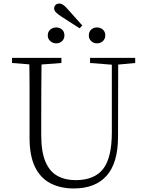

<svg xmlns="http://www.w3.org/2000/svg" viewBox="-20 -1050 828 1085"><path d="M329 -955Q306 -970 296 -980.5Q286 -991 286 -1002Q286 -1015 294.5 -1022.5Q303 -1030 315 -1030Q326 -1030 336.5 -1023Q347 -1016 362 -999L445 -906L430 -890ZM297 -805Q279 -805 264.5 -817.5Q250 -830 250 -850Q250 -871 264.5 -883Q279 -895 297 -895Q317 -895 330.5 -883Q344 -871 344 -850Q344 -830 330.5 -817.5Q317 -805 297 -805ZM528 -805Q509 -805 495.5 -817.5Q482 -830 482 -850Q482 -871 495.5 -883Q509 -895 528 -895Q547 -895 561 -883Q575 -871 575 -850Q575 -830 561 -817.5Q547 -805 528 -805ZM397 15Q322 15 265.5 -14Q209 -43 178 -106Q147 -169 147 -271V-387Q147 -472 147 -556Q147 -640 145 -723H215Q214 -641 213.5 -557Q213 -473 213 -387V-286Q213 -193 236.5 -137Q260 -81 304 -56.5Q348 -32 407 -32Q513 -32 562.5 -95Q612 -158 612 -303V-723H648L647 -278Q647 -130 583 -57.5Q519 15 397 15ZM48 -694V-723H327V-694L194 -684H175ZM489 -694V-723H744V-694L636 -684H618Z"/></svg>

Font: Noto Serif HK ExtraLight
Style: Regular
Weight: 200
Designer: Ryoko NISHIZUKA 西塚涼子 (kana & ideographs); Frank Grießhammer (Latin, Greek & Cyrillic); Wenlong ZHANG 张文龙 (bopomofo); San
Foundry: Adobe
Version: Version 2.002-H1;hotconv 1.1.0;makeotfexe 2.6.0